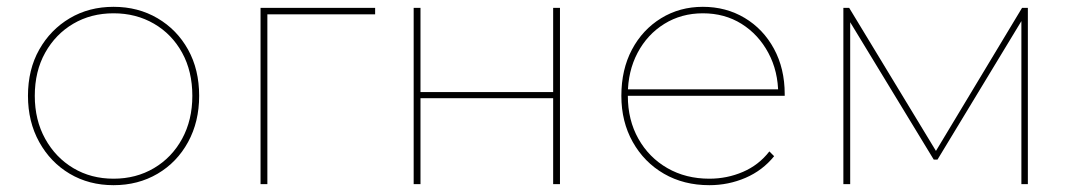

<svg xmlns="http://www.w3.org/2000/svg" viewBox="-20 -540 3151 563"><path d="M313 3Q241 3 184.5 -30.5Q128 -64 95 -123.5Q62 -183 62 -259Q62 -336 95 -394.5Q128 -453 184.5 -486.5Q241 -520 313 -520Q385 -520 442 -486.5Q499 -453 531.5 -394.5Q564 -336 564 -259Q564 -183 531.5 -123.5Q499 -64 442 -30.5Q385 3 313 3ZM313 -16Q379 -16 431.5 -47Q484 -78 514 -133Q544 -188 544 -259Q544 -331 514 -385.5Q484 -440 431.5 -470.5Q379 -501 313 -501Q247 -501 195 -470.5Q143 -440 112.5 -385.5Q82 -331 82 -259Q82 -188 112.5 -133Q143 -78 195 -47Q247 -16 313 -16Z M744 0V-517H1080V-498H756L764 -506V0Z M1193 0V-517H1213V-270H1602V-517H1622V0H1602V-252H1213V0Z M2060 3Q1985 3 1927 -30.5Q1869 -64 1835.5 -123.5Q1802 -183 1802 -259Q1802 -336 1833 -394.5Q1864 -453 1918.5 -486.5Q1973 -520 2041 -520Q2109 -520 2163.5 -487.5Q2218 -455 2249.5 -397Q2281 -339 2281 -264Q2281 -263 2281 -262Q2281 -261 2281 -259H1813V-278H2270L2262 -263Q2262 -331 2233 -385Q2204 -439 2154.5 -470Q2105 -501 2041 -501Q1978 -501 1928 -470Q1878 -439 1849.5 -385Q1821 -331 1821 -263V-259Q1821 -188 1852 -133Q1883 -78 1937 -47Q1991 -16 2060 -16Q2112 -16 2158.5 -36Q2205 -56 2236 -96L2250 -82Q2216 -40 2166 -18.5Q2116 3 2060 3Z M2453 0V-517H2470L2729 -90H2720L2977 -517H2994V0H2975V-488H2981L2729 -72H2718L2465 -488H2473V0Z"/></svg>

Font: Montserrat Thin
Style: Regular
Weight: 100
Designer: Julieta Ulanovsky
Foundry: Julieta Ulanovsky
Version: Version 9.000